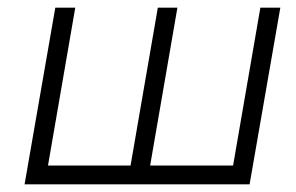

<svg xmlns="http://www.w3.org/2000/svg" viewBox="-20 -480 770 500"><path d="M371 -49 442 -460H391L320 -49H105L176 -460H124L44 0H630L710 -460H658L587 -49Z"/></svg>

Font: Jost Light
Style: Italic
Weight: 300
Italic angle: -5°
Version: Version 3.710